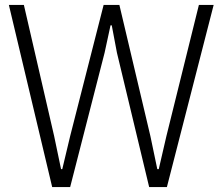

<svg xmlns="http://www.w3.org/2000/svg" viewBox="-20 -760 897 780"><path d="M16 -740H77L200 -207L228 -73H233L265 -207L401 -740H465L591 -207L619 -73H625L656 -207L788 -740H848L658 0H586L455 -546L434 -657H429L405 -546L265 0H192Z"/></svg>

Font: Encode Sans Compressed
Style: Light
Weight: 300
Designer: Pablo Impallari, Andres Torresi
Foundry: Pablo Impallari, Andres Torresi
Version: Version 1.000; ttfautohint (v1.00) -l 8 -r 50 -G 200 -x 14 -